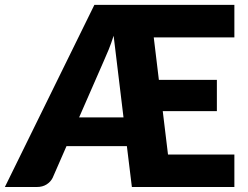

<svg xmlns="http://www.w3.org/2000/svg" viewBox="-36 -748 992 768"><path d="M579 -598.5 599.5 -428.5H831.5V-303.5H615L636 -130H901.5V0H491.5L471.5 -163.5H230L174.5 -36.5Q166.5 -20.5 150.2 -10.2Q134 0 111.5 0H-16.5L341.5 -728.5H901.5V-598.5ZM458 -278.5 418.5 -605Q409 -575 398.8 -549.8Q388.5 -524.5 378.5 -502.5L280.5 -278.5Z"/></svg>

Font: Lato
Style: Regular
Weight: 900
Designer: Lukasz Dziedzic with Adam Twardoch and Botio Nikoltchev
Foundry: tyPoland Lukasz Dziedzic
Version: Version 2.010; 2014-09-01; http://www.latofonts.com/; ttfaut